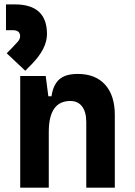

<svg xmlns="http://www.w3.org/2000/svg" viewBox="-20 -870 626 890"><path d="M379.9 0V-304.2Q379.9 -351.1 360.6 -376.5Q341.3 -401.9 305.7 -401.9Q206.1 -401.9 206.1 -258.3V0H73.7V-517.6H191.9L204.1 -423.8H218.8Q226.1 -476.1 254.4 -501.7Q282.7 -527.3 340.3 -527.3Q422.4 -527.3 467.3 -477.5Q512.2 -427.7 512.2 -336.9V0ZM97.2 -542 11.2 -623 35.6 -647.9Q52.2 -665 62.7 -677Q73.2 -689 73.2 -702.1Q73.2 -730 39.6 -730H7.8V-849.6H49.3Q197.8 -849.6 197.8 -711.9Q197.8 -644.5 126.5 -571.8Z"/></svg>

Font: Cascadia Code NF
Style: Bold
Weight: 700
Monospace: yes
Designer: Aaron Bell
Foundry: Saja Typeworks
Version: Version 2404.023; ttfautohint (v1.8.4)